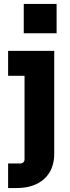

<svg xmlns="http://www.w3.org/2000/svg" viewBox="-20 -750 352 970"><path d="M21 200V76H84Q92 76 98 70Q104 64 104 56V-434L171 -367H21V-493H254V26Q254 108 203 154Q152 200 64 200ZM100 -582V-730H266V-582Z"/></svg>

Font: SUSE ExtraBold
Style: Regular
Weight: 800
Designer: Rene Bieder
Foundry: SUSE
Version: Version 1.000